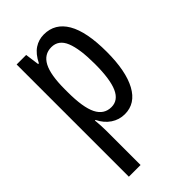

<svg xmlns="http://www.w3.org/2000/svg" viewBox="-239 -623 940 940"><g transform="rotate(-45 231.0 -153.5)"><path d="M263 -547Q340 -547 380.5 -477.5Q421 -408 421 -269Q421 -136 381.5 -63Q342 10 268 10Q229 10 197 -11.5Q165 -33 146 -72H142Q144 -51 145 -33Q146 -15 146 0V240H65V-537H131L141 -464H146Q168 -508 197.5 -527.5Q227 -547 263 -547ZM245 -477Q195 -477 170.5 -430.5Q146 -384 146 -285V-265Q146 -159 170.5 -110Q195 -61 246 -61Q293 -61 315.5 -111.5Q338 -162 338 -268Q338 -372 316.5 -424.5Q295 -477 245 -477Z"/></g></svg>

Font: Noto Sans Lao UI ExtCond
Style: Regular
Weight: 400
Width: 2
Designer: Monotype Design Team
Foundry: Monotype Imaging Inc.
Version: Version 2.000; ttfautohint (v1.8.4.7-5d5b)